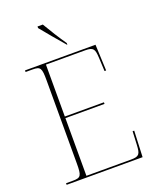

<svg xmlns="http://www.w3.org/2000/svg" viewBox="-167 -1029 919 1126"><g transform="rotate(-20 292.5 -465.5)"><path d="M333 -771H335V-781C307 -821 266 -886 240 -931H207V-921C235 -886 294 -816 333 -771ZM50 0H524L531 -163H521L517 -79C514 -24 508 -10 456 -10H177V-370H421V-380H177V-704H422C474 -704 480 -690 483 -635L487 -551H497L490 -714H50V-704H93C143 -704 149 -693 149 -616V-98C149 -21 143 -10 93 -10H50Z"/></g></svg>

Font: Noto Serif Display Thin
Style: Regular
Weight: 100
Designer: Monotype Design Team
Foundry: Monotype Imaging Inc.
Version: Version 2.009